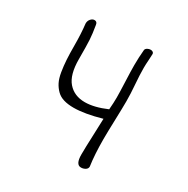

<svg xmlns="http://www.w3.org/2000/svg" viewBox="-160 -862 969 990"><g transform="rotate(30 324.0 -367.0)"><path d="M487.8 -41Q487.8 -28.8 476.3 -21.5Q464.8 -14.2 450.2 -14.2Q418.9 -14.2 418.9 -73.2Q418.9 -112.3 422.4 -196.5Q425.8 -280.8 425.8 -290Q328.1 -262.2 263.2 -262.2Q229 -262.2 203.9 -269.8Q178.7 -277.3 161.6 -294.4Q144.5 -311.5 133.5 -333.3Q122.6 -355 116.9 -388.9Q111.3 -422.9 109.1 -458Q106.9 -493.2 106.9 -543Q106.9 -611.3 100.1 -669.9Q100.1 -686 110.1 -697Q120.1 -708 131.8 -708Q147.5 -708 149.9 -689.9Q158.2 -641.1 160.2 -606.7Q162.1 -572.3 162.1 -493.2Q162.1 -400.4 199 -358.2Q235.8 -315.9 298.8 -315.9Q354.5 -315.9 426.8 -347.2Q430.2 -389.2 430.2 -418Q430.2 -447.8 427.5 -511Q424.8 -574.2 424.8 -608.9Q424.8 -653.8 429.2 -702.1Q431.2 -710 440.2 -715.1Q449.2 -720.2 459 -720.2Q466.8 -720.2 472.4 -716.3Q478 -712.4 478 -706.1Q478 -695.3 476.1 -668Q474.1 -640.6 474.1 -622.1Q474.1 -580.1 478.5 -525.6Q482.9 -471.2 482.9 -426.8Q482.9 -390.1 480.5 -314.5Q478 -238.8 478 -199.2Q478 -108.9 487.8 -41Z"/></g></svg>

Font: Zhizn
Style: Regular
Weight: 400
Designer: Peter Zharnov
Foundry: Peter Zharnov
Version: Version 1.000